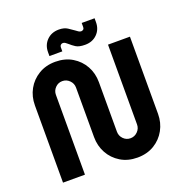

<svg xmlns="http://www.w3.org/2000/svg" viewBox="-155 -1027 1122 1176"><g transform="rotate(-20 405.5 -439.0)"><path d="M542 12Q480 12 433 -16.5Q386 -45 360 -92.5Q334 -140 334 -197V-520Q334 -547 314.5 -566.5Q295 -586 268 -586Q241 -586 222 -566.5Q203 -547 203 -520V0H60V-503Q60 -561 86 -608Q112 -655 159 -683.5Q206 -712 268 -712Q331 -712 378 -683.5Q425 -655 451 -608Q477 -561 477 -503V-180Q477 -153 496 -133.5Q515 -114 542 -114Q569 -114 588.5 -133.5Q608 -153 608 -180V-700H751V-197Q751 -140 725 -92.5Q699 -45 652 -16.5Q605 12 542 12ZM477 -747Q437 -747 417 -760Q397 -773 383 -786Q374 -794 366.5 -799Q359 -804 351 -804Q343 -804 337 -798.5Q331 -793 331 -784V-757H247V-782Q247 -829 277.5 -859.5Q308 -890 356 -890Q390 -890 411.5 -876Q433 -862 448 -851Q457 -844 465.5 -838.5Q474 -833 482 -833Q490 -833 496 -838Q502 -843 502 -853V-880H586V-855Q586 -808 555.5 -777.5Q525 -747 477 -747Z"/></g></svg>

Font: MuseoModerno SemiBold
Style: Regular
Weight: 600
Designer: Pablo Cosgaya, Héctor Gatti, Marcela Romero, and the Authors of The MuseoModerno Project.
Foundry: Omnibus-Type Team
Version: Version 1.001